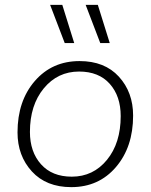

<svg xmlns="http://www.w3.org/2000/svg" viewBox="-20 -760 619 789"><path d="M236 -740 285 -583H246L186 -740ZM382 -740 431 -583H392L332 -740ZM273 9Q170 9 111 -55.5Q52 -120 52 -216Q52 -345 123 -427Q194 -509 307 -509Q410 -509 468.5 -445Q527 -381 527 -285Q527 -156 456.5 -73.5Q386 9 273 9ZM275 -34Q363 -34 419.5 -103Q476 -172 476 -283Q476 -365 431 -415.5Q386 -466 305 -466Q217 -466 160 -397Q103 -328 103 -218Q103 -136 148.5 -85Q194 -34 275 -34Z"/></svg>

Font: Elaine Sans Light
Style: Italic
Weight: 300
Italic angle: -13°
Designer: Wei Huang
Foundry: Wei Huang
Version: Version 2.001;December 24, 2019;FontCreator 12.0.0.2547 64-b